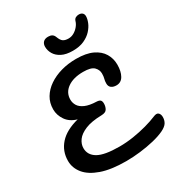

<svg xmlns="http://www.w3.org/2000/svg" viewBox="-256 -1281 1323 1440"><g transform="rotate(-30 406.0 -560.5)"><path d="M410 5Q280 5 196 -24.5Q112 -54 71.5 -104Q31 -154 31 -215Q31 -299 85.5 -360Q140 -421 250 -449Q189 -466 158.5 -510.5Q128 -555 128 -605Q128 -661 154.5 -705.5Q181 -750 228 -782Q275 -814 335.5 -831Q396 -848 465 -848Q552 -848 606.5 -822Q661 -796 687 -752.5Q713 -709 713 -656Q713 -598 692 -561Q671 -524 630 -524Q603 -524 586.5 -536.5Q570 -549 570 -574Q570 -596 575 -613Q580 -630 580 -656Q580 -688 555.5 -712.5Q531 -737 463 -737Q378 -737 327 -701Q276 -665 276 -604Q276 -576 291 -551.5Q306 -527 342 -511Q378 -495 440 -493Q463 -492 472 -482Q481 -472 480 -449Q479 -425 467.5 -406Q456 -387 420 -386Q332 -384 279 -362Q226 -340 202.5 -307.5Q179 -275 179 -240Q179 -180 235 -147.5Q291 -115 421 -115Q480 -115 541.5 -124.5Q603 -134 659 -149.5Q715 -165 755 -182Q785 -195 798.5 -182Q812 -169 812 -145Q812 -117 798.5 -95.5Q785 -74 748 -56Q708 -37 651.5 -23.5Q595 -10 532 -2.5Q469 5 410 5ZM477 -912Q419 -912 382 -931Q345 -950 327.5 -980Q310 -1010 310 -1042Q310 -1067 324.5 -1082Q339 -1097 367 -1097Q387 -1097 400 -1089.5Q413 -1082 420 -1064Q432 -1031 448.5 -1019.5Q465 -1008 495 -1008Q520 -1008 542.5 -1021Q565 -1034 581.5 -1054Q598 -1074 604 -1095Q609 -1112 621.5 -1119Q634 -1126 650 -1126Q669 -1126 680 -1116Q691 -1106 691 -1088Q691 -1065 679 -1035Q667 -1005 641.5 -977Q616 -949 575.5 -930.5Q535 -912 477 -912Z"/></g></svg>

Font: Pacifico
Style: Regular
Weight: 400
Designer: Vernon Adams
Foundry: Vernon Adams
Version: Version 3.010; ttfautohint (v1.8.4.7-5d5b)